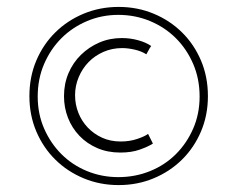

<svg xmlns="http://www.w3.org/2000/svg" viewBox="-20 -650 686 555"><path d="M322 -138Q371 -138 414 -155.5Q457 -173 488.5 -204.5Q520 -236 538.5 -278.5Q557 -321 557 -371Q557 -422 538.5 -465Q520 -508 488.5 -539.5Q457 -571 414 -589Q371 -607 322 -607Q274 -607 231.5 -589Q189 -571 157.5 -539.5Q126 -508 107.5 -465Q89 -422 89 -371Q89 -321 107.5 -278.5Q126 -236 157.5 -204.5Q189 -173 231.5 -155.5Q274 -138 322 -138ZM323 -115Q269 -115 222 -134.5Q175 -154 140 -188.5Q105 -223 85 -270Q65 -317 65 -372Q65 -428 85 -475Q105 -522 140 -556.5Q175 -591 222 -610.5Q269 -630 323 -630Q377 -630 424 -610.5Q471 -591 506 -556.5Q541 -522 561 -475Q581 -428 581 -372Q581 -317 561 -270Q541 -223 506 -188.5Q471 -154 424 -134.5Q377 -115 323 -115ZM422 -235Q408 -226 384 -217.5Q360 -209 328 -209Q291 -209 261 -222Q231 -235 209.5 -257.5Q188 -280 176.5 -309.5Q165 -339 165 -372Q165 -408 178 -438.5Q191 -469 214 -491.5Q237 -514 267 -527Q297 -540 332 -540Q357 -540 380 -533.5Q403 -527 417 -517Q412 -510 410.5 -506.5Q409 -503 403 -493Q389 -502 369.5 -506.5Q350 -511 333 -511Q304 -511 279 -500Q254 -489 236 -470.5Q218 -452 207.5 -427Q197 -402 197 -375Q197 -348 206.5 -324Q216 -300 233.5 -281.5Q251 -263 275 -252Q299 -241 329 -241Q355 -241 377 -248.5Q399 -256 408 -263Z"/></svg>

Font: Josefin Sans
Style: Regular
Weight: 400
Designer: Santiago Orozco
Foundry: Typemade
Version: Version 1.0